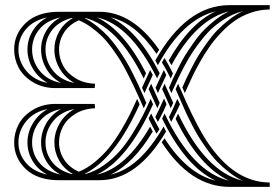

<svg xmlns="http://www.w3.org/2000/svg" viewBox="-20 -728 1071 748"><path d="M1030.8 -17.1V0H874Q722.2 0 609.9 -173.8L621.1 -189Q710 -50.3 820.8 -23.9Q703.1 -78.6 611.8 -266.1L621.1 -286.1Q729 -58.1 873 -23.9Q754.4 -79.6 664.1 -265.1L673.8 -285.2Q781.2 -58.1 925.8 -23.9Q898.4 -36.6 872.3 -57.1Q846.2 -77.6 826.4 -97.9Q806.6 -118.2 786.4 -146.7Q766.1 -175.3 753.9 -195.1Q741.7 -214.8 726.6 -244.4Q711.4 -273.9 706.1 -285.6Q700.7 -297.4 690.9 -319.8L664.1 -380.9L673.8 -401.9L707 -327.1Q751 -231 784.2 -180.2Q891.1 -17.1 1030.8 -17.1ZM589.8 -518.1Q507.8 -638.7 411.1 -660.2Q516.6 -609.9 602.1 -442.9L591.8 -422.9Q488.3 -630.9 357.9 -660.2Q463.4 -609.9 548.8 -442.9L540 -421.9Q439.9 -625 312 -658.2L310.1 -657.2Q335 -644.5 359.1 -625Q383.3 -605.5 401.9 -585.4Q420.4 -565.4 439.5 -538.1Q458.5 -510.7 471.2 -489.7Q483.9 -468.8 498.3 -439.9Q512.7 -411.1 519.8 -395.5Q526.9 -379.9 537.4 -355.7Q547.9 -331.5 549.8 -327.1L540 -306.2L534.2 -319.8Q531.2 -326.7 518.8 -354Q506.3 -381.3 498.8 -397.5Q491.2 -413.6 475.8 -443.6Q460.4 -473.6 447.8 -493.9Q435.1 -514.2 415.8 -540.8Q396.5 -567.4 377.9 -585.7Q359.4 -604 335.7 -621.3Q312 -638.7 287.1 -648.9Q249.5 -632.3 229.7 -601.6Q210 -570.8 210 -535.2Q210 -502 225.6 -472.7Q241.2 -443.4 273.9 -423.3Q306.6 -403.3 350.1 -401.9L349.1 -384.8H191.9Q143.6 -386.2 106.9 -408.7Q70.3 -431.2 52.7 -464.4Q35.2 -497.6 35.2 -535.2Q35.2 -595.7 80.8 -638.9Q126.5 -682.1 210 -682.1H367.2Q497.1 -682.1 600.1 -534.2ZM621.1 -502Q633.3 -482.4 653.8 -441.9L645 -421.9Q626.5 -460.4 610.8 -484.9ZM621.1 -401.9 654.8 -327.1 645 -306.2 639.2 -319.8 611.8 -380.9ZM270 -404.8Q232.9 -425.3 212.4 -460.7Q191.9 -496.1 191.9 -535.2Q191.9 -571.8 210.2 -604.5Q228.5 -637.2 263.2 -657.2L259.8 -658.2Q209.5 -645 183.3 -611.3Q157.2 -577.6 157.2 -535.2Q157.2 -489.3 187 -452.1Q216.8 -415 270 -404.8ZM166 -404.8Q128.9 -425.3 107.9 -460.7Q86.9 -496.1 86.9 -535.2Q86.9 -573.2 106.9 -606.9Q127 -640.6 164.1 -660.2Q109.4 -648.4 80.6 -613.8Q51.8 -579.1 51.8 -535.2Q51.8 -489.3 82.3 -452.1Q112.8 -415 166 -404.8ZM568.8 -401.9 602.1 -327.1 592.8 -306.2 586.9 -319.8 559.1 -380.9ZM568.8 -286.1Q579.6 -262.7 601.1 -224.1L589.8 -207Q577.6 -228.5 559.1 -266.1ZM270 -303.2Q216.8 -293 187 -255.9Q157.2 -218.8 157.2 -172.9Q157.2 -130.4 183.3 -96.7Q209.5 -63 259.8 -49.8L263.2 -50.8Q228.5 -70.3 210.2 -103.3Q191.9 -136.2 191.9 -172.9Q191.9 -211.9 212.4 -247.3Q232.9 -282.7 270 -303.2ZM638.2 -272Q644 -283.2 649.9 -295.7Q655.8 -308.1 661.6 -322Q667.5 -335.9 670.9 -342.8L681.2 -321.8Q672.4 -301.3 647 -252.9ZM575.2 -215.8Q501 -91.8 411.1 -47.9Q523.4 -72.3 617.2 -234.9L627 -215.8Q515.1 -25.9 367.2 -25.9H210Q126.5 -25.9 80.8 -69.1Q35.2 -112.3 35.2 -172.9Q35.2 -210.4 52.7 -243.7Q70.3 -276.9 106.9 -299.3Q143.6 -321.8 191.9 -323.2H349.1L350.1 -306.2Q306.6 -304.7 273.9 -284.7Q241.2 -264.6 225.6 -235.4Q210 -206.1 210 -172.9Q210 -137.2 229.7 -106.4Q249.5 -75.7 287.1 -59.1Q320.3 -72.3 351.3 -98.4Q382.3 -124.5 404.8 -152.1Q427.2 -179.7 450 -217.5Q472.7 -255.4 485.8 -282Q499 -308.6 514.2 -342.8L523.9 -321.8Q429.7 -111.3 310.1 -50.8L312 -49.8Q349.6 -59.6 384.8 -84.5Q419.9 -109.4 445.6 -138.4Q471.2 -167.5 496.1 -207.5Q521 -247.6 535.9 -276.9Q550.8 -306.2 566.9 -342.8L576.2 -321.8Q480 -107.4 357.9 -47.9Q471.2 -72.8 564.9 -234.9ZM628.9 -321.8Q618.7 -296.9 595.2 -252.9L585 -272Q597.7 -296.4 619.1 -344.2ZM638.2 -386.2 639.2 -388.2Q649.9 -412.1 654.5 -422.6Q659.2 -433.1 674.6 -463.6Q689.9 -494.1 701.7 -512.9Q713.4 -531.7 733.9 -561Q754.4 -590.3 773.9 -610.4Q793.5 -630.4 819.6 -650.9Q845.7 -671.4 873 -684.1Q744.6 -652.8 647.9 -474.1L637.2 -492.2Q718.8 -636.7 820.8 -684.1Q691.9 -652.8 595.2 -474.1L585 -492.2Q706.1 -708 874 -708H1030.8V-690.9Q993.2 -690.9 957.8 -678.7Q922.4 -666.5 894.8 -647.2Q867.2 -627.9 841.3 -600.6Q815.4 -573.2 796.6 -546.4Q777.8 -519.5 760.3 -488.5Q742.7 -457.5 731.4 -434.1Q720.2 -410.6 710 -387.7Q708 -382.8 707 -380.9L700.2 -365.2L690.9 -386.2V-388.2Q700.7 -410.6 706.1 -422.4Q711.4 -434.1 726.6 -463.6Q741.7 -493.2 753.9 -512.9Q766.1 -532.7 786.4 -561.3Q806.6 -589.8 826.4 -610.1Q846.2 -630.4 872.3 -650.9Q898.4 -671.4 925.8 -684.1Q895 -676.8 866 -660.2Q836.9 -643.6 814.5 -624.8Q792 -606 769.5 -577.9Q747.1 -549.8 732.4 -528.1Q717.8 -506.3 700.9 -475.1Q684.1 -443.8 676.5 -427.7Q668.9 -411.6 657.2 -386.2Q655.8 -382.8 654.8 -380.9L647.9 -365.2ZM166 -303.2Q112.8 -293 82.3 -255.9Q51.8 -218.8 51.8 -172.9Q51.8 -128.9 80.6 -94.2Q109.4 -59.6 164.1 -47.9Q127 -67.4 106.9 -101.1Q86.9 -134.8 86.9 -172.9Q86.9 -211.9 107.9 -247.3Q128.9 -282.7 166 -303.2ZM627.9 -436 602.1 -380.9 595.2 -365.2 585.9 -386.2 586.9 -388.2 618.2 -455.1ZM575.2 -436 549.8 -380.9 543 -365.2 533.2 -386.2 534.2 -388.2 564.9 -455.1ZM217.8 -404.8Q180.7 -425.3 160.4 -460.4Q140.1 -495.6 140.1 -535.2Q140.1 -573.2 159.7 -606.9Q179.2 -640.6 215.8 -660.2Q161.6 -648.4 133.3 -613.8Q105 -579.1 105 -535.2Q105 -489.3 134.8 -452.1Q164.6 -415 217.8 -404.8ZM215.8 -47.9Q179.2 -67.4 159.7 -101.1Q140.1 -134.8 140.1 -172.9Q140.1 -212.4 160.4 -247.6Q180.7 -282.7 217.8 -303.2Q164.6 -293 134.8 -255.9Q105 -218.8 105 -172.9Q105 -128.9 133.3 -94.2Q161.6 -59.6 215.8 -47.9Z"/></svg>

Font: FoglihtenFr02
Style: Regular
Weight: 500
Version: Version 0.68